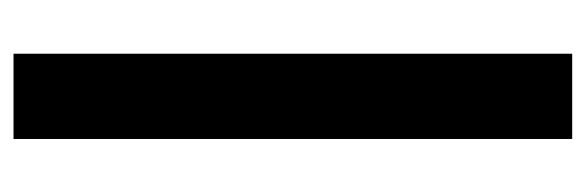

<svg xmlns="http://www.w3.org/2000/svg" viewBox="-304 -396 846 277"><g transform="rotate(90 118.5 -257.0)"><path d="M57 146V-660H180V146Z"/></g></svg>

Font: Bricolage Grotesque Condensed
Style: Bold
Weight: 700
Width: 3
Designer: Mathieu Triay
Foundry: Atelier Triay
Version: Version 1.001;gftools[0.9.33.dev8+g029e19f]